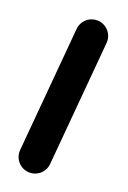

<svg xmlns="http://www.w3.org/2000/svg" viewBox="-49 -78 135 203"><path d="M32 -47.4C32 -47.4 32 -47.4 32 -47.4C12.1 -4.7 -7.8 37.9 -27.7 80.6C-31.8 89.4 -28 99.8 -19.2 103.9C-10.5 107.9 -0.1 104.2 4 95.4C23.9 52.7 43.8 10.1 63.7 -32.6C67.8 -41.4 64 -51.8 55.2 -55.9C46.5 -59.9 36.1 -56.2 32 -47.4Z"/></svg>

Font: FRB American Cursive Guidelines
Style: Italic
Weight: 400
Italic angle: -25°
Version: Version 2.0;Modular Font Editor K font №1